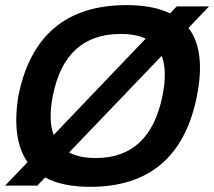

<svg xmlns="http://www.w3.org/2000/svg" viewBox="-22 -723 835 748"><path d="M247.1 -128.9Q287.6 -107.4 351.6 -107.4Q562.5 -107.4 611.3 -351.1Q630.4 -447.8 607.9 -505.4ZM187 -197.3 545.4 -572.3Q507.3 -590.8 448.2 -590.8Q231.9 -590.8 184.1 -351.1Q165 -255.4 187 -197.3ZM153.8 -31.7 123.5 0H-2L85.4 -91.3Q22.9 -179.7 49.3 -348.1Q120.1 -703.1 470.7 -703.1Q574.2 -703.1 640.6 -670.9L666.5 -698.2H792.5L712.4 -614.3Q780.3 -525.4 745.1 -348.1Q674.3 4.9 329.1 4.9Q221.2 4.9 153.8 -31.7Z"/></svg>

Font: Sansation
Style: Bold Italic
Weight: 700
Designer: Bernd Montag
Version: Version 1.301